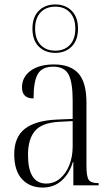

<svg xmlns="http://www.w3.org/2000/svg" viewBox="-20 -834 503 864"><path d="M172 10Q114 10 79 -28Q44 -66 44 -140Q44 -217 92 -254.5Q140 -292 238 -296L307 -299V-381Q307 -464 288.5 -499Q270 -534 219 -534Q170 -534 150.5 -501.5Q131 -469 131 -391Q79 -391 79 -441Q79 -487 117.5 -515.5Q156 -544 223 -544Q296 -544 332.5 -504Q369 -464 369 -372V-89Q369 -39 379.5 -24.5Q390 -10 421 -10H424V0H310V-105H308Q292 -52 257 -21Q222 10 172 10ZM188 -8Q223 -8 250 -30.5Q277 -53 292 -91Q307 -129 307 -175V-289L248 -286Q169 -282 137.5 -245Q106 -208 106 -137Q106 -8 188 -8ZM229 -596Q183 -596 154.5 -624.5Q126 -653 126 -705Q126 -757 154.5 -785.5Q183 -814 229 -814Q274 -814 302.5 -785.5Q331 -757 331 -705Q331 -653 302.5 -624.5Q274 -596 229 -596ZM229 -606Q270 -606 294.5 -632Q319 -658 319 -705Q319 -752 294.5 -778Q270 -804 229 -804Q187 -804 162.5 -778Q138 -752 138 -705Q138 -658 162.5 -632Q187 -606 229 -606Z"/></svg>

Font: Noto Serif Display Condensed Light
Style: Regular
Weight: 300
Width: 3
Designer: Monotype Design Team
Foundry: Monotype Imaging Inc.
Version: Version 2.009